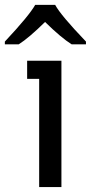

<svg xmlns="http://www.w3.org/2000/svg" viewBox="-30 -759 369 779"><path d="M219.2 0H128.9V-439H80.1V-512.7H219.2ZM318.8 -579.1H260.7Q217.8 -606 152.8 -669.9Q86.4 -604.5 45.9 -579.1H-10.3V-590.3Q88.9 -696.3 112.8 -739.3H193.8Q215.8 -697.8 318.8 -590.3Z"/></svg>

Font: Cadman
Style: Regular
Weight: 400
Designer: Paul James MIller
Foundry: High-Logic / Made with FontCreator
Version: Version 2.114;March 28, 2021;FontCreator 13.0.0.2683 64-bit